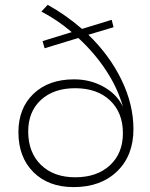

<svg xmlns="http://www.w3.org/2000/svg" viewBox="-20 -763 611 784"><path d="M55.2 -223.1Q55.2 -321.3 116.9 -380.1Q178.7 -439 282.2 -439Q349.1 -439 403.6 -408.4Q458 -377.9 481.9 -327.1Q461.4 -401.4 414.1 -473.9Q366.7 -546.4 299.8 -607.9L162.1 -565.9L153.8 -595.2L272.9 -631.8Q213.9 -682.1 148.9 -715.8L174.8 -743.2Q246.6 -703.6 314.9 -645L436 -682.1L443.8 -651.9L340.8 -621.1Q427.7 -537.1 476.3 -436.5Q524.9 -335.9 524.9 -235.8Q524.9 -127.9 458.3 -63.5Q391.6 1 280.8 1Q177.7 1 116.5 -60.1Q55.2 -121.1 55.2 -223.1ZM95.2 -226.1Q95.2 -140.6 147.2 -89.8Q199.2 -39.1 287.1 -39.1Q376 -39.1 429 -88.1Q481.9 -137.2 481.9 -219.2Q481.9 -303.2 429.2 -353Q376.5 -402.8 287.1 -402.8Q199.2 -402.8 147.2 -355Q95.2 -307.1 95.2 -226.1Z"/></svg>

Font: Trueno UltraLight
Style: Regular
Weight: 250
Designer: Julieta Ulanovsky
Foundry: Julieta Ulanovsky
Version: Version 3.001b | FøM Fix